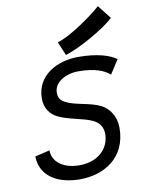

<svg xmlns="http://www.w3.org/2000/svg" viewBox="-96 -947 752 1017"><g transform="rotate(-10 280.0 -438.5)"><path d="M260.7 -730.5 291.5 -657.2C362.3 -677.7 503.9 -756.3 560.1 -809.1L502.9 -882.3C444.8 -831.5 331.5 -751.5 260.7 -730.5ZM117.7 -174.8 38.6 -155.8C38.6 -71.8 102.1 1 244.1 4.4H253.4C375.5 4.4 503.9 -63.5 503.9 -228.5C503.9 -292.5 470.2 -335.9 430.2 -357.4C371.6 -386.7 294.9 -386.2 243.2 -413.6C222.2 -424.3 209 -439.5 209 -468.3C209 -523.4 270.5 -560.5 340.8 -560.5C431.2 -560.5 481 -538.1 508.8 -513.2L557.1 -587.9C523.4 -613.8 454.6 -635.7 353 -635.7C244.1 -635.7 125.5 -579.6 125.5 -450.7C125.5 -397.9 153.8 -363.8 188 -346.2C247.1 -316.9 321.8 -312 373.5 -287.6C402.8 -273.9 423.8 -248 423.8 -209.5C423.8 -135.3 365.7 -69.3 261.7 -69.3C169.4 -69.3 117.7 -116.2 117.7 -174.8Z"/></g></svg>

Font: Fantasque Sans Mono
Style: RegItalic
Weight: 400
Italic angle: -11°
Monospace: yes
Designer: Jany Belluz
Version: Version 1.6.3